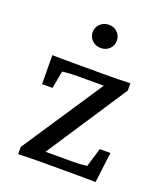

<svg xmlns="http://www.w3.org/2000/svg" viewBox="-118 -694 660 775"><g transform="rotate(20 212.0 -306.0)"><path d="M217.8 -514.6Q195.3 -514.6 180.2 -528.8Q165 -543 165 -564.5Q165 -585.4 180.4 -599.9Q195.8 -614.3 217.8 -614.3Q239.3 -614.3 253.9 -599.9Q268.6 -585.4 268.6 -564.5Q268.6 -543 253.9 -528.8Q239.3 -514.6 217.8 -514.6ZM378.9 -421.9V-390.6L151.4 -44.9H268.6Q300.3 -44.9 329.1 -48.8L353.5 -129.9H399.4L382.8 1Q350.6 0 293.9 0H132.8Q103.5 0 50.8 2V-29.3L281.2 -376H163.1Q138.7 -376 103.5 -372.1L89.8 -296.9H44.9L43.9 -420.9Q76.2 -419.9 130.9 -419.9H294.9Q322.3 -419.9 378.9 -421.9Z"/></g></svg>

Font: Crimson Pro
Style: Regular
Weight: 400
Designer: Jacques Le Bailly
Foundry: Baron von Fonthausen
Version: Version 1.003